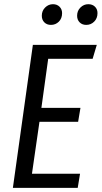

<svg xmlns="http://www.w3.org/2000/svg" viewBox="-20 -904 489 924"><path d="M225.1 -784.2Q205.6 -784.2 193.4 -796.4Q181.2 -808.6 181.2 -828.1Q181.2 -852.1 197.3 -867.9Q213.4 -883.8 234.9 -883.8Q254.4 -883.8 266.6 -871.6Q278.8 -859.4 278.8 -840.8Q278.8 -815.4 263.2 -799.8Q247.6 -784.2 225.1 -784.2ZM395 -784.2Q375.5 -784.2 363.3 -796.4Q351.1 -808.6 351.1 -828.1Q351.1 -852.1 367.2 -867.9Q383.3 -883.8 404.8 -883.8Q424.8 -883.8 437 -871.8Q449.2 -859.9 449.2 -840.8Q449.2 -815.9 433.3 -800Q417.5 -784.2 395 -784.2ZM445.8 -688 425.8 -621.1H211.9L179.2 -384.8H367.2L356 -317.9H169.9L133.8 -67.9H365.2L354 0H42L138.2 -688Z"/></svg>

Font: Fira Sans Compressed Book
Style: Italic
Weight: 350
Width: 3
Italic angle: -8°
Designer: Carrois Corporate & Edenspiekermann AG
Foundry: Carrois Corporate GbR & Edenspiekermann AG
Version: Version 4.203;PS 004.203;hotconv 1.0.88;makeotf.lib2.5.64775